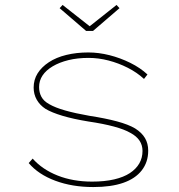

<svg xmlns="http://www.w3.org/2000/svg" viewBox="-20 -746 723 776"><path d="M357 10Q272 10 203.5 -15.5Q135 -41 96 -87L112 -105Q151 -61 213 -36.5Q275 -12 352 -12Q403 -12 441.5 -21Q480 -30 505 -46.5Q530 -63 543 -85.5Q556 -108 556 -136Q556 -183 507 -209Q483 -223 440.5 -234.5Q398 -246 337 -255Q276 -265 232.5 -278Q189 -291 164 -306Q141 -321 128.5 -343Q116 -365 116 -392Q116 -424 132 -449.5Q148 -475 177.5 -494.5Q207 -514 248 -524Q289 -534 337 -534Q379 -534 422.5 -523Q466 -512 506.5 -492Q547 -472 576 -445L562 -427Q534 -453 496.5 -472Q459 -491 418.5 -501.5Q378 -512 338 -512Q293 -512 256.5 -503Q220 -494 193 -478Q166 -462 152 -441Q138 -420 138 -394Q138 -372 147.5 -354.5Q157 -337 179 -325Q203 -311 243.5 -299.5Q284 -288 341 -278Q406 -268 452.5 -255.5Q499 -243 526 -227Q553 -210 566 -188Q579 -166 579 -137Q579 -91 553 -57.5Q527 -24 478 -7Q429 10 357 10ZM328 -621 221 -713 233 -726 350 -634H335L451 -726L463 -713L356 -621Z"/></svg>

Font: Lexend Mega Thin
Style: Regular
Weight: 250
Version: Version 1.007